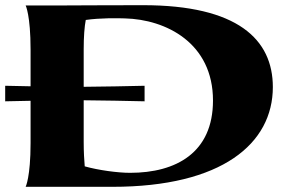

<svg xmlns="http://www.w3.org/2000/svg" viewBox="-39 -721 1143 741"><path d="M-19 -390V-330L79 -332V-169C79 -38 60 0 60 0H395C818 0 1014 -167 1014 -385C1014 -569 878 -701 513 -701C338 -701 281 -700 213 -700H60C60 -700 79 -662 79 -530V-388ZM284 -173V-334C358 -333 454 -332 519 -330V-390C454 -388 358 -387 284 -386V-530C284 -580 287 -618 292 -644C348 -652 415 -651 443 -650C602 -646 783 -555 783 -333C783 -132 641 -54 463 -54C416 -54 341 -64 288 -79C286 -103 284 -134 284 -173Z"/></svg>

Font: Coconat
Style: Bold
Weight: 900
Width: 8
Designer: Sara Lavazza
Foundry: Collletttivo
Version: Version 1.000;Glyphs 3.2 (3217)